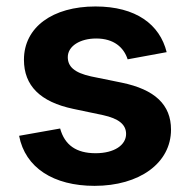

<svg xmlns="http://www.w3.org/2000/svg" viewBox="-20 -573 596 603"><path d="M276.9 10.7C417.5 10.7 517.1 -60.5 517.1 -166C517.1 -243.7 466.8 -292 361.8 -313.5L266.1 -333C212.9 -344.7 192.9 -364.3 192.9 -393.6C192.9 -428.2 231.4 -452.1 282.2 -452.1C337.4 -452.1 368.7 -424.3 380.9 -386.7L503.4 -409.2C481.9 -496.1 407.2 -552.7 279.8 -552.7C145.5 -552.7 55.2 -487.8 55.2 -385.3C55.2 -304.2 106 -252.9 210.4 -231L303.7 -211.4C352.5 -200.7 376 -182.1 376 -152.3C376 -117.7 339.4 -91.8 280.3 -91.8C219.2 -91.8 183.1 -117.7 168.9 -169.4L40 -146.5C59.1 -46.4 147.9 10.7 276.9 10.7Z"/></svg>

Font: Raveo SemiBold
Style: Regular
Weight: 600
Designer: Jakub Foglar, Rasmus Andersson (Inter)
Foundry: Jakubfoglar.com
Version: Version 1.100;Glyphs 3.2.3 (3260)